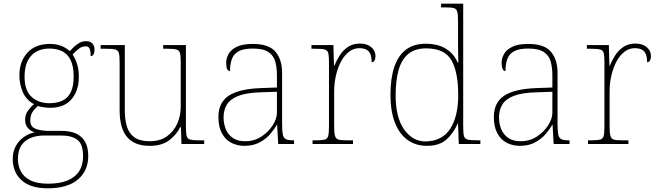

<svg xmlns="http://www.w3.org/2000/svg" viewBox="-20 -780 3561 1040"><path d="M237 240Q146 240 97.5 197Q49 154 49 80Q49 39 67 8.5Q85 -22 112.5 -40Q140 -58 168 -63Q146 -70 131 -86.5Q116 -103 116 -132Q116 -161 134 -184Q152 -207 164 -216Q121 -239 103 -282.5Q85 -326 85 -372Q85 -446 128 -494Q171 -542 250 -542Q286 -542 313 -531Q340 -520 358 -503Q367 -513 380 -525.5Q393 -538 409.5 -547.5Q426 -557 445 -557Q470 -557 481 -544Q492 -531 492 -513Q492 -496 487 -486Q482 -476 471 -476Q471 -505 465 -517Q459 -529 445 -529Q423 -529 407.5 -516.5Q392 -504 373 -485Q387 -466 397 -435Q407 -404 407 -364Q407 -289 367.5 -242.5Q328 -196 250 -196Q238 -196 216 -199Q194 -202 186 -206Q169 -193 156.5 -174Q144 -155 144 -126Q144 -93 174 -82Q204 -71 244 -71H313Q361 -71 393 -56Q425 -41 441.5 -11Q458 19 458 65Q458 144 402.5 192Q347 240 237 240ZM241 215Q304 215 346 197.5Q388 180 409 147Q430 114 430 66Q430 1 399.5 -22.5Q369 -46 311 -46H220Q180 -46 147.5 -33.5Q115 -21 96 7Q77 35 77 82Q77 117 92.5 147.5Q108 178 144 196.5Q180 215 241 215ZM247 -221Q288 -221 317.5 -234.5Q347 -248 363 -280Q379 -312 379 -365Q379 -419 363.5 -452.5Q348 -486 318.5 -501.5Q289 -517 247 -517Q208 -517 178 -501Q148 -485 130.5 -451.5Q113 -418 113 -364Q113 -290 151 -255.5Q189 -221 247 -221Z M791 10Q709 10 668.5 -37.5Q628 -85 628 -184V-442Q628 -477 624 -492.5Q620 -508 604 -512Q588 -516 551 -516H525V-536H656V-181Q656 -134 667 -96Q678 -58 707.5 -36.5Q737 -15 791 -15Q847 -15 884 -41.5Q921 -68 940 -110.5Q959 -153 959 -202V-442Q959 -477 955 -492.5Q951 -508 935 -512Q919 -516 882 -516H864V-536H987V-94Q987 -60 991 -44Q995 -28 1009.5 -24Q1024 -20 1054 -20H1086V0H963L960 -91H956Q937 -52 897.5 -21Q858 10 791 10Z M1304 10Q1265 10 1233 -6.5Q1201 -23 1182 -58Q1163 -93 1163 -146Q1163 -225 1219.5 -262Q1276 -299 1397 -303L1480 -306V-371Q1480 -414 1471 -446.5Q1462 -479 1434 -498Q1406 -517 1349 -517Q1300 -517 1273 -502.5Q1246 -488 1236 -460.5Q1226 -433 1226 -395Q1216 -395 1210.5 -406Q1205 -417 1205 -441Q1205 -462 1217 -485.5Q1229 -509 1260.5 -525.5Q1292 -542 1349 -542Q1437 -542 1472.5 -499.5Q1508 -457 1508 -386V-110Q1508 -73 1511.5 -53.5Q1515 -34 1527 -27Q1539 -20 1566 -20H1573V0H1487L1481 -104H1479Q1468 -83 1445.5 -56Q1423 -29 1388 -9.5Q1353 10 1304 10ZM1308 -15Q1357 -15 1395.5 -40Q1434 -65 1457 -101Q1480 -137 1480 -170V-283L1394 -280Q1316 -278 1272 -261Q1228 -244 1209.5 -214.5Q1191 -185 1191 -145Q1191 -111 1202.5 -81.5Q1214 -52 1240 -33.5Q1266 -15 1308 -15Z M1673 0V-20H1695Q1725 -20 1739.5 -24Q1754 -28 1758 -44.5Q1762 -61 1762 -98V-442Q1762 -477 1758 -492.5Q1754 -508 1738 -512Q1722 -516 1685 -516H1667V-536H1786L1789 -424H1791Q1803 -453 1820.5 -480.5Q1838 -508 1865 -526Q1892 -544 1930 -544Q1968 -544 1991 -524.5Q2014 -505 2014 -476Q2014 -463 2009 -453Q2004 -443 1993 -443Q1993 -472 1985.5 -488.5Q1978 -505 1963 -512Q1948 -519 1925 -519Q1896 -519 1871 -500Q1846 -481 1828 -448Q1810 -415 1800 -372.5Q1790 -330 1790 -284V-98Q1790 -61 1794.5 -44.5Q1799 -28 1813 -24Q1827 -20 1857 -20H1892V0Z M2293 10Q2232 10 2187.5 -22Q2143 -54 2119 -116Q2095 -178 2095 -267Q2095 -355 2115.5 -416.5Q2136 -478 2178 -510.5Q2220 -543 2285 -543Q2352 -543 2395.5 -516Q2439 -489 2459 -441H2463Q2462 -469 2461.5 -495.5Q2461 -522 2461 -543V-662Q2461 -699 2457 -715.5Q2453 -732 2438.5 -736Q2424 -740 2394 -740H2369V-760H2489V-94Q2489 -59 2493 -43.5Q2497 -28 2513 -24Q2529 -20 2566 -20H2582V0H2465L2461 -111H2459Q2437 -59 2398.5 -24.5Q2360 10 2293 10ZM2287 -14Q2376 -16 2419 -83Q2462 -150 2462 -265Q2462 -390 2425 -454Q2388 -518 2288 -518Q2229 -518 2192.5 -488.5Q2156 -459 2139.5 -402Q2123 -345 2123 -264Q2123 -143 2169.5 -78Q2216 -13 2287 -14Z M2796 10Q2757 10 2725 -6.5Q2693 -23 2674 -58Q2655 -93 2655 -146Q2655 -225 2711.5 -262Q2768 -299 2889 -303L2972 -306V-371Q2972 -414 2963 -446.5Q2954 -479 2926 -498Q2898 -517 2841 -517Q2792 -517 2765 -502.5Q2738 -488 2728 -460.5Q2718 -433 2718 -395Q2708 -395 2702.5 -406Q2697 -417 2697 -441Q2697 -462 2709 -485.5Q2721 -509 2752.5 -525.5Q2784 -542 2841 -542Q2929 -542 2964.5 -499.5Q3000 -457 3000 -386V-110Q3000 -73 3003.5 -53.5Q3007 -34 3019 -27Q3031 -20 3058 -20H3065V0H2979L2973 -104H2971Q2960 -83 2937.5 -56Q2915 -29 2880 -9.5Q2845 10 2796 10ZM2800 -15Q2849 -15 2887.5 -40Q2926 -65 2949 -101Q2972 -137 2972 -170V-283L2886 -280Q2808 -278 2764 -261Q2720 -244 2701.5 -214.5Q2683 -185 2683 -145Q2683 -111 2694.5 -81.5Q2706 -52 2732 -33.5Q2758 -15 2800 -15Z M3165 0V-20H3187Q3217 -20 3231.5 -24Q3246 -28 3250 -44.5Q3254 -61 3254 -98V-442Q3254 -477 3250 -492.5Q3246 -508 3230 -512Q3214 -516 3177 -516H3159V-536H3278L3281 -424H3283Q3295 -453 3312.5 -480.5Q3330 -508 3357 -526Q3384 -544 3422 -544Q3460 -544 3483 -524.5Q3506 -505 3506 -476Q3506 -463 3501 -453Q3496 -443 3485 -443Q3485 -472 3477.5 -488.5Q3470 -505 3455 -512Q3440 -519 3417 -519Q3388 -519 3363 -500Q3338 -481 3320 -448Q3302 -415 3292 -372.5Q3282 -330 3282 -284V-98Q3282 -61 3286.5 -44.5Q3291 -28 3305 -24Q3319 -20 3349 -20H3384V0Z"/></svg>

Font: Noto Serif Hebrew Thin
Style: Regular
Weight: 250
Version: Version 2.003